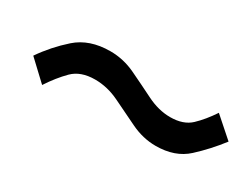

<svg xmlns="http://www.w3.org/2000/svg" viewBox="-30 -498 561 430"><g transform="rotate(30 251.0 -283.0)"><path d="M77 -211 27 -258Q51.7 -294 85 -323.5Q118.3 -353 172 -353Q206 -353 237.5 -338Q269 -323 300 -307.5Q331 -292 361 -292Q395 -292 414 -310Q433 -328 451 -355L502 -310Q475.9 -276 445.4 -248Q415 -220 365 -220Q332 -220 300 -235.5Q268 -251 237 -266Q206 -281 174 -281Q137 -281 116.5 -260.5Q96 -240 77 -211Z"/></g></svg>

Font: Libre Bodoni
Style: Italic
Weight: 400
Italic angle: -13°
Designer: Pablo Impallari, Rodrigo Fuenzalida
Foundry: Impallari Type
Version: Version 2.005;gftools[0.9.23]